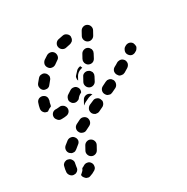

<svg xmlns="http://www.w3.org/2000/svg" viewBox="-189 -399 823 843"><g transform="rotate(-30 222.0 22.5)"><path d="M20 272Q26 270 32 266Q41 260 51 262Q61 263 67 272Q70 276 71 281Q72 286 71 290Q71 295 68 300Q65 304 61 307Q47 316 33 320Q28 322 23 321Q18 320 14 318Q10 315 7 311Q4 308 2 303Q2 301 1 299Q1 297 1 295Q5 292 8 289Q16 283 20 274Q20 273 20 272ZM-14 208Q-19 206 -24 207Q-28 208 -33 210Q-37 213 -40 216Q-43 220 -44 225Q-48 239 -49 253Q-49 263 -42 271Q-35 279 -25 279Q-20 279 -15 278Q-11 276 -7 273Q-3 269 -1 265Q1 260 1 255Q2 246 4 238Q7 228 1 219Q-4 210 -14 208ZM81 246Q90 251 100 248Q110 245 115 236L126 216Q131 207 128 197Q125 187 116 182Q107 177 97 180Q87 183 82 192L71 212Q66 221 69 231Q72 241 81 246ZM61 140Q55 131 45 130Q35 128 26 134Q16 142 7 149Q-1 156 -2 166Q-3 177 4 185Q7 188 12 191Q16 193 21 193Q26 194 31 192Q35 190 39 187Q47 181 55 174Q64 168 66 158Q67 148 61 140ZM151 93Q146 84 137 81Q127 77 117 82Q106 87 97 92Q87 97 84 107Q81 117 86 126Q90 135 100 138Q110 142 119 137Q129 132 139 127Q149 122 152 112Q155 103 151 93ZM243 70Q245 65 245 60Q244 55 242 51Q238 41 228 38Q218 34 209 39L188 48Q179 53 175 63Q172 72 176 82Q178 86 182 90Q186 93 190 95Q195 96 200 96Q205 96 209 94L230 84Q235 82 238 78Q241 75 243 70ZM333 6Q330 1 327 -2Q323 -5 318 -7Q313 -8 308 -8Q303 -7 299 -5L279 5Q269 10 266 20Q263 30 268 39Q270 43 274 47Q277 50 282 51Q287 53 292 53Q297 52 301 50L322 40Q331 35 334 25Q337 15 333 6ZM92 28Q98 19 96 9Q95 4 92 0Q90 -4 85 -7Q81 -10 76 -11Q72 -12 67 -11Q61 -10 55 -10Q53 -10 52 -10Q41 -11 33 -5Q25 2 24 12Q23 22 30 30Q36 39 46 40Q51 40 55 40Q65 40 76 38Q86 36 92 28ZM166 35 177 15Q182 6 192 3Q202 0 211 5Q214 6 217 9Q219 11 221 14Q219 14 217 14Q208 15 200 18L179 28Q171 32 165 38Q166 37 166 36Q166 36 166 35ZM136 7Q132 6 127 3Q123 0 121 -4Q118 -8 117 -13Q116 -18 118 -23Q119 -28 122 -32Q124 -36 129 -39Q137 -44 146 -50Q155 -56 165 -54Q175 -53 181 -44Q184 -40 185 -35Q186 -31 185 -26Q185 -24 184 -22Q183 -20 182 -18Q175 -15 169 -10Q163 -5 159 1Q157 3 155 4Q151 6 146 7Q141 8 136 7ZM420 -45Q417 -49 413 -52Q409 -55 404 -56Q400 -57 395 -56Q390 -56 385 -53Q376 -47 366 -42Q357 -37 354 -27Q352 -17 357 -8Q360 -3 363 0Q367 3 372 4Q377 5 382 5Q387 4 391 2Q401 -4 411 -10Q420 -16 423 -26Q425 -36 420 -45ZM224 -20Q233 -15 243 -18Q253 -21 258 -30L269 -51Q271 -55 272 -60Q272 -65 271 -70Q269 -74 266 -78Q263 -82 258 -84Q249 -89 239 -86Q229 -83 225 -74L214 -54Q209 -45 212 -35Q215 -25 224 -20ZM-6 -29Q-9 -33 -10 -38Q-11 -43 -10 -48Q-8 -60 -3 -74Q0 -83 9 -88Q19 -92 28 -89Q33 -87 37 -84Q41 -81 43 -76Q45 -72 45 -67Q45 -62 44 -57Q40 -48 39 -39Q39 -37 38 -35Q37 -33 36 -31Q27 -28 19 -22Q17 -20 15 -19Q14 -19 13 -19Q11 -19 10 -19Q5 -20 1 -22Q-3 -25 -6 -29ZM493 -73Q493 -77 492 -82Q491 -87 489 -91Q483 -100 472 -102Q462 -103 454 -98L449 -95Q445 -92 443 -88Q440 -83 439 -78Q438 -74 439 -69Q440 -64 443 -60Q449 -51 459 -49Q470 -48 478 -54L482 -56Q486 -59 489 -64Q492 -68 493 -73ZM233 -108Q237 -109 241 -110Q239 -113 238 -117Q237 -119 237 -120Q232 -120 227 -118Q222 -116 218 -113Q210 -105 203 -97Q197 -92 196 -85Q194 -77 197 -70L205 -85Q209 -93 216 -99Q223 -105 233 -108ZM259 -124Q261 -119 264 -115Q267 -111 271 -109Q281 -104 291 -107Q300 -110 305 -119L316 -140Q318 -144 319 -149Q319 -154 318 -159Q316 -163 313 -167Q310 -171 306 -173Q297 -178 287 -175Q277 -172 272 -163L261 -143Q259 -139 258 -134Q258 -129 259 -124ZM43 -112Q47 -109 52 -108Q57 -107 62 -107Q66 -108 71 -110Q75 -113 78 -117Q84 -125 91 -133Q95 -137 96 -141Q98 -146 98 -151Q97 -156 95 -160Q93 -165 89 -168Q82 -175 71 -174Q61 -174 54 -166Q46 -157 39 -148Q32 -139 34 -129Q35 -119 43 -112ZM110 -187Q116 -178 126 -177Q136 -175 145 -181Q153 -187 162 -193Q171 -198 173 -208Q175 -218 170 -227Q164 -236 154 -238Q144 -240 135 -235Q125 -229 115 -222Q107 -215 105 -205Q104 -195 110 -187ZM319 -198Q328 -193 338 -196Q348 -199 353 -208L364 -228Q369 -237 366 -247Q363 -257 354 -262Q345 -267 335 -264Q325 -261 320 -252L309 -232Q304 -223 307 -213Q310 -203 319 -198ZM195 -239Q198 -229 207 -224Q216 -219 226 -222Q236 -224 245 -226Q250 -227 254 -230Q259 -232 261 -236Q264 -240 265 -245Q266 -250 266 -255Q264 -265 255 -271Q247 -277 237 -275Q225 -273 212 -270Q202 -267 197 -258Q192 -249 195 -239Z"/></g></svg>

Font: FRB American Cursive Guidelines Dashed Black
Style: Bold Italic
Weight: 900
Italic angle: -25°
Version: Version 2.0;Modular Font Editor K font №1